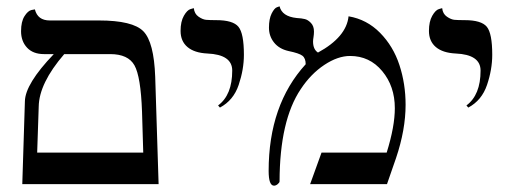

<svg xmlns="http://www.w3.org/2000/svg" viewBox="-20 -585 1625 610"><path d="M184.1 -413.1Q104 -320.3 103 -246.1L98.1 -100.1H435.1L431.2 -231Q427.2 -341.8 407.2 -377.4Q387.2 -413.1 330.1 -413.1ZM50.8 0 59.1 -263.2Q60.1 -318.4 150.9 -413.1H120.1Q85 -413.1 65.9 -433.6Q46.9 -454.1 46.9 -485.8Q46.9 -516.6 57.9 -533.7Q68.8 -550.8 80.1 -553.2L90.8 -555.2Q99.6 -520 138.2 -520H293.9Q401.9 -520 435.5 -485.6Q469.2 -451.2 473.1 -340.8L483.9 0Z M678.7 -243.2 672.9 -250Q717.8 -283.2 717.8 -360.8Q717.8 -411.6 638.7 -415Q597.7 -417 575.7 -435.5Q553.7 -454.1 553.7 -486.8Q553.7 -516.6 564.2 -534.9Q574.7 -553.2 585.4 -556.2L595.7 -559.1Q597.7 -541 610.8 -532Q624 -522.9 635 -522Q646 -521 667 -521Q720.2 -521 737.5 -500Q754.9 -479 754.9 -411.1Q754.9 -364.3 738.3 -315.2Q721.7 -266.1 678.7 -243.2Z M1087.4 -533.2Q1145.5 -523.4 1187.5 -480.7Q1229.5 -438 1249 -378.4Q1268.6 -318.8 1268.6 -252Q1268.6 -172.9 1238.3 -83L1209.5 0H965.3L1001.5 -100.1H1208.5Q1234.4 -183.1 1234.4 -241.2Q1234.4 -311 1194.3 -359.1Q1154.3 -407.2 1092.3 -407.2Q1053.2 -407.2 1010.3 -378.7Q967.3 -350.1 935.5 -301.8Q868.7 -202.6 868.2 -8.8Q868.2 -4.9 862.3 0Q856.4 4.9 850.6 4.9Q833.5 4.9 833.5 -42Q833.5 -252 951.2 -380.9Q951.2 -399.9 940.7 -408Q930.2 -416 896.5 -422.9Q866.7 -429.7 850.6 -450Q834.5 -470.2 834.5 -497.1Q834.5 -524.9 843 -542Q851.6 -559.1 859.9 -562L868.2 -564.9Q876 -532.7 922.4 -527.8Q938.5 -526.9 948.5 -524.4Q958.5 -522 968 -512Q977.5 -502 977.5 -484.9Q977.5 -476.1 976.1 -467.5Q974.6 -459 974.6 -453.1Q974.6 -428.2 990.2 -418Q1080.6 -467.3 1087.4 -533.2Z M1467.8 -243.2 1461.9 -250Q1506.8 -283.2 1506.8 -360.8Q1506.8 -411.6 1427.7 -415Q1386.7 -417 1364.7 -435.5Q1342.8 -454.1 1342.8 -486.8Q1342.8 -516.6 1353.3 -534.9Q1363.8 -553.2 1374.5 -556.2L1384.8 -559.1Q1386.7 -541 1399.9 -532Q1413.1 -522.9 1424.1 -522Q1435.1 -521 1456.1 -521Q1509.3 -521 1526.6 -500Q1543.9 -479 1543.9 -411.1Q1543.9 -364.3 1527.3 -315.2Q1510.7 -266.1 1467.8 -243.2Z"/></svg>

Font: Linux Libertine Capitals
Style: Small Caps
Weight: 400
Designer: Philipp H. Poll
Foundry: Philipp H. Poll
Version: Version 5.1.3